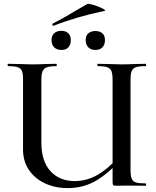

<svg xmlns="http://www.w3.org/2000/svg" viewBox="-20 -952 800 984"><path d="M481 -613Q479 -613 479 -619Q479 -625 481 -625L532 -624Q576 -622 602 -622Q630 -622 674 -624L726 -625Q729 -625 729 -619Q729 -613 726 -613Q692 -613 676.5 -607.5Q661 -602 655 -588Q649 -574 649 -544V-81Q649 -51 655 -36.5Q661 -22 676.5 -17Q692 -12 726 -12Q729 -12 729 -6Q729 0 726 0L640 -1L576 0Q564 0 560.5 -3Q557 -6 557 -19V-542Q557 -572 551.5 -586.5Q546 -601 530.5 -607Q515 -613 481 -613ZM327 12Q262 12 210 -12.5Q158 -37 128 -81.5Q98 -126 98 -186V-544Q98 -574 92.5 -588Q87 -602 71 -607.5Q55 -613 22 -613Q19 -613 19 -619Q19 -625 22 -625L74 -624Q118 -622 144 -622Q173 -622 219 -624L269 -625Q271 -625 271 -619Q271 -613 269 -613Q236 -613 220 -607Q204 -601 198 -586.5Q192 -572 192 -542V-221Q192 -126 238.5 -75Q285 -24 363 -24Q423 -24 477.5 -54.5Q532 -85 597 -155L609 -144Q535 -62 470.5 -25Q406 12 327 12ZM254 -820Q250 -820 248.5 -824.5Q247 -829 250 -831Q302 -857 373 -900L426 -931Q431 -935 458 -927Q485 -919 505.5 -908.5Q526 -898 515 -896Q371 -866 255 -820ZM244 -747Q244 -769 257.5 -781.5Q271 -794 295 -794Q317 -794 330 -781.5Q343 -769 343 -747Q343 -723 330.5 -709.5Q318 -696 295 -696Q271 -696 257.5 -709.5Q244 -723 244 -747ZM419 -747Q419 -769 432.5 -781Q446 -793 469 -793Q492 -793 505 -781Q518 -769 518 -747Q518 -723 505 -709.5Q492 -696 469 -696Q446 -696 432.5 -709.5Q419 -723 419 -747Z"/></svg>

Font: Cormorant Infant SemiBold
Style: Regular
Weight: 600
Designer: Christian Thalmann (Catharsis Fonts)
Foundry: Catharsis Fonts
Version: Version 4.000